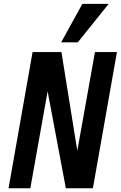

<svg xmlns="http://www.w3.org/2000/svg" viewBox="-20 -1002 642 1022"><path d="M153.5 -725H307L376 -295.5L391.5 -199.5L485.5 -725H602.5L474.5 0H330.5L233.5 -516L141.5 0H25.5ZM305.5 -776.5 418.5 -981.5H558.5L394 -776.5Z"/></svg>

Font: JuliaMono SemiBoldItalic
Style: Regular
Weight: 600
Italic angle: -9°
Monospace: yes
Designer: cormullion
Foundry: corm
Version: Version 0.049; ttfautohint (v1.8.4)